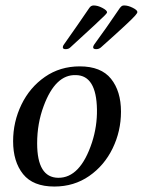

<svg xmlns="http://www.w3.org/2000/svg" viewBox="-20 -673 523 703"><path d="M28 -156Q28 -227 58.5 -290Q89 -353 144.5 -391.5Q200 -430 272 -430Q350 -430 386.5 -384.5Q423 -339 423 -264Q423 -193 392.5 -130Q362 -67 306.5 -28.5Q251 10 179 10Q101 10 64.5 -35.5Q28 -81 28 -156ZM317 -152Q336 -211 335 -272Q333 -397 258 -398Q183 -401 140 -285Q116 -221 116 -148Q116 -23 193 -22Q274 -21 317 -152ZM321 -500Q321 -504 325 -510Q369 -570 419 -644Q424 -650 427 -651.5Q430 -653 435 -653Q449 -653 466 -644.5Q483 -636 483 -629Q483 -625 475 -616Q458 -596 349 -499Q342 -493 332 -493Q321 -493 321 -500ZM210 -500Q210 -505 214 -510Q267 -585 307 -644Q313 -653 323 -653Q338 -653 355 -644Q372 -635 372 -628Q372 -625 363 -616Q353 -605 237 -499Q231 -493 220 -493Q210 -493 210 -500Z"/></svg>

Font: Unna
Style: Italic
Weight: 400
Italic angle: -8.05°
Designer: Jorge de Buen Unna
Foundry: Omnibus-Type
Version: Version 2.008